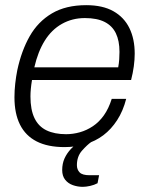

<svg xmlns="http://www.w3.org/2000/svg" viewBox="-20 -558 576 744"><path d="M230 12Q165 12 122 -10Q79 -32 57.5 -75Q36 -118 36 -181Q36 -207 39 -234Q42 -261 47 -286Q63 -361 95 -417.5Q127 -474 181 -506Q235 -538 314 -538Q378 -538 419.5 -514.5Q461 -491 481.5 -449Q502 -407 502 -350Q502 -327 498.5 -301Q495 -275 488 -248H104Q101 -230 99.5 -214Q98 -198 98 -184Q98 -133 113.5 -100.5Q129 -68 160 -53Q191 -38 236 -38Q263 -38 289.5 -45.5Q316 -53 340 -69Q364 -85 382.5 -111Q401 -137 413 -175H469Q457 -128 434 -92.5Q411 -57 380.5 -34Q350 -11 311.5 0.5Q273 12 230 12ZM113 -297H438Q441 -313 442 -328.5Q443 -344 443 -357Q443 -400 429 -429Q415 -458 385.5 -473Q356 -488 309 -488Q260 -488 220 -465.5Q180 -443 153.5 -400.5Q127 -358 113 -297ZM301 166Q281 166 262.5 159.5Q244 153 232.5 138.5Q221 124 221 101Q221 76 230 56Q239 36 255 19Q271 2 290 -12H335L334 -8Q318 3 298 25.5Q278 48 278 82Q278 99 288.5 110Q299 121 327 121H364L358 152Q345 159 329 162.5Q313 166 301 166Z"/></svg>

Font: Archivo SemiBold ExtraLight
Style: Italic
Weight: 250
Italic angle: -10°
Version: Version 2.001